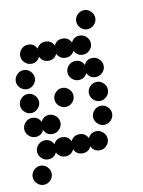

<svg xmlns="http://www.w3.org/2000/svg" viewBox="-79 -636 590 791"><g transform="rotate(-10 216.0 -240.0)"><path d="M12 88Q0 76 0 60Q0 44 12 32Q24 20 40 20Q56 20 68 32Q80 44 80 60Q80 76 68 88Q56 100 40 100Q24 100 12 88ZM76 -80Q101 -80 112 -57Q123 -80 148 -80Q173 -80 184 -57Q195 -80 220 -80Q245 -80 256 -57Q267 -80 292 -80Q308 -80 320 -68Q332 -56 332 -40Q332 -24 320 -12Q308 0 292 0Q267 0 256 -23Q245 0 220 0Q195 0 184 -23Q173 0 148 0Q123 0 112 -23Q101 0 76 0Q60 0 48 -12Q36 -24 36 -40Q36 -56 48 -68Q60 -80 76 -80ZM300 -112Q288 -124 288 -140Q288 -156 300 -168Q312 -180 328 -180Q344 -180 356 -168Q368 -156 368 -140Q368 -124 356 -112Q344 -100 328 -100Q312 -100 300 -112ZM40 -180Q65 -180 76 -157Q87 -180 112 -180Q128 -180 140 -168Q152 -156 152 -140Q152 -124 140 -112Q128 -100 112 -100Q87 -100 76 -123Q65 -100 40 -100Q24 -100 12 -112Q0 -124 0 -140Q0 -156 12 -168Q24 -180 40 -180ZM300 -212Q288 -224 288 -240Q288 -256 300 -268Q312 -280 328 -280Q344 -280 356 -268Q368 -256 368 -240Q368 -224 356 -212Q344 -200 328 -200Q312 -200 300 -212ZM156 -212Q144 -224 144 -240Q144 -256 156 -268Q168 -280 184 -280Q200 -280 212 -268Q224 -256 224 -240Q224 -224 212 -212Q200 -200 184 -200Q168 -200 156 -212ZM12 -212Q0 -224 0 -240Q0 -256 12 -268Q24 -280 40 -280Q56 -280 68 -268Q80 -256 80 -240Q80 -224 68 -212Q56 -200 40 -200Q24 -200 12 -212ZM256 -380Q281 -380 292 -357Q303 -380 328 -380Q344 -380 356 -368Q368 -356 368 -340Q368 -324 356 -312Q344 -300 328 -300Q303 -300 292 -323Q281 -300 256 -300Q240 -300 228 -312Q216 -324 216 -340Q216 -356 228 -368Q240 -380 256 -380ZM12 -312Q0 -324 0 -340Q0 -356 12 -368Q24 -380 40 -380Q56 -380 68 -368Q80 -356 80 -340Q80 -324 68 -312Q56 -300 40 -300Q24 -300 12 -312ZM76 -480Q101 -480 112 -457Q123 -480 148 -480Q173 -480 184 -457Q195 -480 220 -480Q245 -480 256 -457Q267 -480 292 -480Q308 -480 320 -468Q332 -456 332 -440Q332 -424 320 -412Q308 -400 292 -400Q267 -400 256 -423Q245 -400 220 -400Q195 -400 184 -423Q173 -400 148 -400Q123 -400 112 -423Q101 -400 76 -400Q60 -400 48 -412Q36 -424 36 -440Q36 -456 48 -468Q60 -480 76 -480ZM300 -512Q288 -524 288 -540Q288 -556 300 -568Q312 -580 328 -580Q344 -580 356 -568Q368 -556 368 -540Q368 -524 356 -512Q344 -500 328 -500Q312 -500 300 -512Z"/></g></svg>

Font: Dotrice Condensed
Style: Regular
Weight: 400
Width: 2
Monospace: yes
Designer: Paul Flo Williams
Foundry: His Deeds Are Dust
Version: Version 1.001